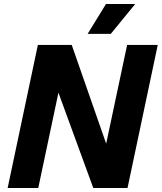

<svg xmlns="http://www.w3.org/2000/svg" viewBox="-20 -933 803 953"><path d="M18 0 168 -710H336L507 -220L611 -710H763L613 0H443L270 -473L170 0ZM415 -765 506 -913H651L530 -765Z"/></svg>

Font: Geist
Style: Bold Italic
Weight: 700
Italic angle: -12°
Designer: Basement.studio, Andrés Briganti, Mateo Zaragoza
Foundry: Basement.studio, Vercel, Andrés Briganti, Guido Ferreyra, Mateo Zaragoza
Version: Version 1.500; ttfautohint (v1.8.4.7-5d5b)